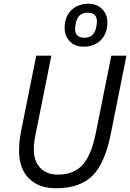

<svg xmlns="http://www.w3.org/2000/svg" viewBox="-20 -996 697 1028"><path d="M426 -746Q382 -746 354 -774.5Q326 -803 326 -846Q326 -905 361 -940.5Q396 -976 455 -976Q499 -976 527 -947.5Q555 -919 555 -876Q555 -817 520 -781.5Q485 -746 426 -746ZM432 -794Q484 -794 495 -850Q499 -869 499 -881Q499 -928 449 -928Q397 -928 386 -872Q382 -853 382 -841Q382 -794 432 -794ZM174 -698H255L169 -269Q161 -229 161 -197Q161 -133 195.5 -97Q230 -61 289 -61Q374 -61 421.5 -112.5Q469 -164 493 -284L576 -698H657L573 -278Q541 -119 473.5 -53.5Q406 12 280 12Q187 12 134.5 -41Q82 -94 82 -189Q82 -239 93 -294Z"/></svg>

Font: Aneliza
Style: Italic
Weight: 400
Italic angle: -11.31°
Designer: Mike Abbink, Paul van der Laan, Pieter van Rosmalen
Foundry: Bold Monday
Version: Version 3.0